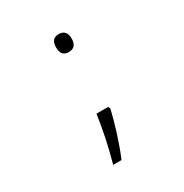

<svg xmlns="http://www.w3.org/2000/svg" viewBox="-158 -662 878 918"><g transform="rotate(-30 281.5 -203.0)"><path d="M291 -440Q249 -440 249 -489Q249 -539 291 -539Q335 -539 335 -489Q335 -440 291 -440ZM205 133Q224 64 237 1Q250 -62 258 -119H323L328 -107Q315 -51 294.5 13.5Q274 78 251 133Z"/></g></svg>

Font: Noto Sans Mono SemiCondensed Light
Style: Regular
Weight: 300
Width: 4
Designer: Monotype Design Team
Foundry: Monotype Imaging Inc.
Version: Version 2.014; ttfautohint (v1.8.4.7-5d5b)